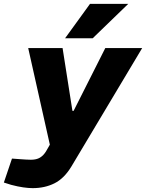

<svg xmlns="http://www.w3.org/2000/svg" viewBox="-87 -765 756 994"><path d="M82 209Q61 209 33 205Q5 201 -29 192L-67 180L-25 56L16 59Q31 60 46 61Q61 62 73 62Q102 62 120 51Q138 40 151 19L182 -35L189 6H176L59 -516H237L288 -191H294L458 -516H649L282 98Q245 159 195 184Q145 209 82 209ZM250 -567 379 -745H577L393 -567Z"/></svg>

Font: REM
Style: Bold Italic
Weight: 700
Italic angle: -11°
Designer: Octavio Pardo
Foundry: Ashler Design
Version: Version 1.005;gftools[0.9.28]